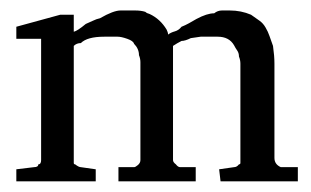

<svg xmlns="http://www.w3.org/2000/svg" viewBox="-20 -341 585 361"><path d="M52 -32Q57.3 -32 57.3 -40V-268H10.7V-290.7L93.3 -313.3H118.7V-281.3Q125.3 -282.7 141.3 -296Q148 -298.7 154.7 -302Q161.3 -305.3 168 -306.7Q193.3 -321.3 206.7 -321.3Q222.7 -321.3 234 -321.3Q245.3 -321.3 253.3 -318.7Q256 -316 261.3 -314.7Q281.3 -305.3 293.3 -285.3Q296 -280 296 -276Q301.3 -280 308.7 -282Q316 -284 321.3 -290.7Q328 -293.3 335.3 -297.3Q342.7 -301.3 349.3 -305.3Q369.3 -316 382.7 -316Q389.3 -321.3 397.3 -321.3H412Q433.3 -321.3 452 -313.3Q461.3 -306.7 468 -302Q474.7 -297.3 479.3 -289.3Q484 -281.3 486.7 -273.3Q489.3 -265.3 493.3 -254.7Q496 -236 496 -221.3V-44Q496 -32 508 -26.7H540V0H394.7L392 -22.7L420 -26.7Q425.3 -26.7 429.3 -32Q432 -32 432 -34.7V-221.3Q432 -228 429.3 -234.7Q429.3 -241.3 426 -246Q422.7 -250.7 420 -256Q410.7 -272 389.3 -272H357.3L338.7 -269.3Q328 -264 321.3 -264Q313.3 -260 305.3 -254.7V-40Q305.3 -36 310.7 -32Q314.7 -26.7 318.7 -26.7H348V0H202.7V-26.7H232Q234.7 -26.7 239.3 -30.7Q244 -34.7 244 -40V-224Q244 -230.7 241.3 -237.3Q241.3 -249.3 232 -258.7Q230.7 -264 219.3 -268Q208 -272 201.3 -272Q184 -272 176 -272Q144 -272 132 -260Q124 -260 118.7 -254.7V-34.7Q118.7 -32 121.3 -32Q128 -26.7 132 -26.7L160 -22.7V0H10.7V-22.7L44 -26.7Q52 -26.7 52 -32Z"/></svg>

Font: Peddana
Style: Regular
Weight: 400
Designer: Appaji Ambarisha Darbha
Foundry: Appaji Ambarisha Darbha
Version: Version 1.0.4; ttfautohint (v1.2.25-373a) -l 7 -r 28 -G 50 -